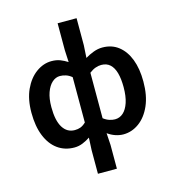

<svg xmlns="http://www.w3.org/2000/svg" viewBox="-141 -915 1138 1252"><g transform="rotate(-15 427.5 -289.0)"><path d="M364 219V59L368 -24Q346 -9 318.5 2.5Q291 14 261 14Q197 14 149 -20.5Q101 -55 74.5 -120.5Q48 -186 48 -277Q48 -368 78 -433Q108 -498 157 -533.5Q206 -569 261 -569Q294 -569 319.5 -559Q345 -549 368 -534L364 -615V-797H492V-615L487 -530Q513 -546 543.5 -557.5Q574 -569 604 -569Q668 -569 713 -533.5Q758 -498 782 -435Q806 -372 806 -286Q806 -191 776.5 -124Q747 -57 698 -21.5Q649 14 592 14Q566 14 539 5Q512 -4 487 -22L492 59V219ZM293 -95Q314 -95 331.5 -101.5Q349 -108 368 -126V-432Q349 -448 328.5 -454.5Q308 -461 289 -461Q260 -461 236 -439.5Q212 -418 197.5 -377.5Q183 -337 183 -279Q183 -188 212 -141.5Q241 -95 293 -95ZM564 -95Q596 -95 620 -116.5Q644 -138 658 -180Q672 -222 672 -284Q672 -340 661 -379.5Q650 -419 627 -440Q604 -461 568 -461Q549 -461 529 -454Q509 -447 487 -430V-123Q508 -107 528 -101Q548 -95 564 -95Z"/></g></svg>

Font: Noto Sans TC SemiBold
Style: Regular
Weight: 600
Designer: Ryoko NISHIZUKA  (kana, bopomofo & ideographs); Paul D. Hunt (Latin, Greek & Cyrillic); Sandoll Communications , Soo-you
Foundry: Adobe
Version: Version 2.004-H2;hotconv 1.0.118;makeotfexe 2.5.65603